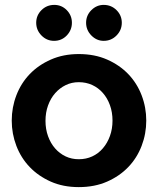

<svg xmlns="http://www.w3.org/2000/svg" viewBox="-20 -755 646 785"><path d="M302 10Q238 10 187.5 -12.5Q137 -35 101.5 -72Q66 -109 47 -158.5Q28 -208 28 -262Q28 -316 47 -365.5Q66 -415 101.5 -452Q137 -489 188 -511.5Q239 -534 302 -534Q367 -534 418 -511.5Q469 -489 504.5 -452Q540 -415 559 -365.5Q578 -316 578 -262Q578 -208 559 -158.5Q540 -109 504.5 -72Q469 -35 418 -12.5Q367 10 302 10ZM166 -261Q166 -227 176.5 -198Q187 -169 205.5 -148Q224 -127 248.5 -115.5Q273 -104 302 -104Q332 -104 357 -115.5Q382 -127 400.5 -148.5Q419 -170 429.5 -199Q440 -228 440 -262Q440 -296 429.5 -325Q419 -354 400.5 -375Q382 -396 357 -407.5Q332 -419 302 -419Q273 -419 248.5 -407Q224 -395 205.5 -374Q187 -353 176.5 -324Q166 -295 166 -261ZM128 -662Q128 -692 149.5 -713.5Q171 -735 202 -735Q232 -735 253 -713.5Q274 -692 274 -662Q274 -632 253 -610Q232 -588 201 -588Q171 -588 149.5 -610Q128 -632 128 -662ZM332 -662Q332 -692 353.5 -713.5Q375 -735 404 -735Q435 -735 456.5 -713.5Q478 -692 478 -662Q478 -632 456.5 -610Q435 -588 404 -588Q375 -588 353.5 -610Q332 -632 332 -662Z"/></svg>

Font: Rising Sun
Style: Bold
Weight: 700
Designer: Matt McInerney, Pablo Impallari, Rodrigo Fuenzalida (Raleway font), Stephen Hutchings (Greek), Cristiano Sobral (main ch
Foundry: The Rising Sun Project Authors
Version: Version 4.327; ttfautohint (v1.8.4.7-5d5b-dirty)